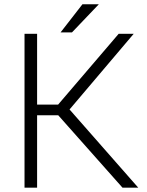

<svg xmlns="http://www.w3.org/2000/svg" viewBox="-20 -867 679 887"><path d="M249 -334.5H151.4V0H93.3V-710.9H151.4V-383.8H248.5L528.3 -710.9H597.7L301.3 -361.3L618.7 0H545.9ZM360.8 -847.2H436.5L312.5 -717.3H259.8Z"/></svg>

Font: Roboto Web
Style: Light
Weight: 300
Designer: Google
Version: Version 1.200310; 2013